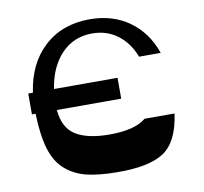

<svg xmlns="http://www.w3.org/2000/svg" viewBox="-83 -831 991 934"><g transform="rotate(-10 413.0 -364.0)"><path d="M598 -219H746Q727 -82 653.5 -33Q580 16 418 14Q328 13 270 -1.5Q212 -16 168 -54Q124 -92 103.5 -160.5Q83 -229 80 -335H62V-438H85Q105 -579 193.5 -660.5Q282 -742 418 -742Q532 -742 613.5 -683.5Q695 -625 731 -521H624Q597 -592 543.5 -632Q490 -672 418 -672Q327 -672 266.5 -609Q206 -546 189 -438H503V-335H185Q193 -245 251.5 -209Q310 -173 418 -173Q543 -173 598 -219Z"/></g></svg>

Font: OpenDyslexic
Style: Regular
Weight: 400
Designer: Abbie Gonzalez
Version: Version 0.920;hotconv 1.0.109;makeotfexe 2.5.65596